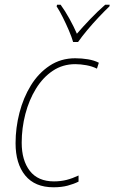

<svg xmlns="http://www.w3.org/2000/svg" viewBox="-20 -784 485 814"><path d="M207 10Q128 10 87 -40Q46 -90 46 -177Q46 -242 62.5 -306Q79 -370 111 -422Q143 -474 190.5 -505.5Q238 -537 299 -537Q327 -537 353.5 -532.5Q380 -528 399 -518L391 -493Q371 -503 346 -507.5Q321 -512 299 -512Q246 -512 204 -484Q162 -456 132.5 -408Q103 -360 87.5 -300.5Q72 -241 72 -179Q72 -104 106.5 -59.5Q141 -15 209 -15Q238 -15 263 -21.5Q288 -28 313 -40V-14Q293 -4 267 3Q241 10 207 10ZM290 -606Q284 -627 272 -655Q260 -683 246 -711Q232 -739 220 -757L222 -764H237Q256 -738 274.5 -704.5Q293 -671 306 -641Q330 -669 362 -702.5Q394 -736 426 -764H445L444 -757Q423 -737 398 -710.5Q373 -684 350 -656.5Q327 -629 311 -606Z"/></svg>

Font: Noto Sans SemiCondensed Thin
Style: Italic
Weight: 100
Width: 4
Italic angle: -12°
Designer: Monotype Design Team
Foundry: Monotype Imaging Inc.
Version: Version 2.013; ttfautohint (v1.8.4.7-5d5b)